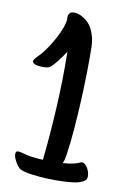

<svg xmlns="http://www.w3.org/2000/svg" viewBox="-82 -742 534 814"><g transform="rotate(10 184.5 -335.0)"><path d="M151 -82Q161 -179 167 -293.5Q173 -408 171 -523Q155 -499 139.5 -479Q124 -459 112 -449Q107 -444 96.5 -442.5Q86 -441 74 -441.5Q62 -442 51.5 -444.5Q41 -447 37 -452Q33 -456 35 -461.5Q37 -467 42 -473Q47 -479 53 -484.5Q59 -490 63 -495Q76 -510 90 -531Q104 -552 116 -574.5Q128 -597 136.5 -619.5Q145 -642 146 -659Q144 -675 150 -683Q155 -692 171 -691.5Q187 -691 197 -686Q234 -669 250.5 -635.5Q267 -602 268 -562Q269 -516 268 -456Q267 -396 264 -332Q261 -268 256 -205Q251 -142 243 -90Q240 -70 234 -55Q284 -58 308 -71Q318 -75 327.5 -66Q337 -57 342.5 -44Q348 -31 348 -17.5Q348 -4 340 1Q334 6 326.5 9Q319 12 312 14Q293 19 257.5 21Q222 23 184 21.5Q146 20 112.5 15.5Q79 11 63 3Q57 0 50 -9Q43 -18 37.5 -28Q32 -38 29.5 -48Q27 -58 29 -64Q31 -70 36.5 -70.5Q42 -71 49.5 -69.5Q57 -68 65 -65.5Q73 -63 79 -62Q106 -56 148 -54Z"/></g></svg>

Font: Yeon Sung
Style: Regular
Weight: 400
Version: Version 1.001